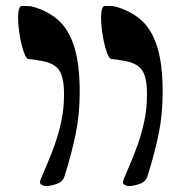

<svg xmlns="http://www.w3.org/2000/svg" viewBox="-20 -624 607 648"><path d="M414 4Q408 4 400 -0.5Q392 -5 397 -18Q406 -40 419 -70Q432 -100 445 -136.5Q458 -173 467 -215Q476 -257 476 -303Q477 -363 458.5 -388.5Q440 -414 390 -420Q382 -422 373 -423Q364 -424 355 -425Q349 -426 342 -444Q335 -462 329.5 -488.5Q324 -515 322 -541.5Q320 -568 322.5 -586Q325 -604 335 -604Q346 -604 357 -603.5Q368 -603 382 -598Q430 -582 462 -551Q494 -520 511.5 -463Q529 -406 529 -313Q529 -238 515.5 -172Q502 -106 478 -30Q472 -10 450.5 -3Q429 4 414 4ZM134 4Q128 4 120 -0.5Q112 -5 117 -18Q126 -40 139 -70Q152 -100 165 -136.5Q178 -173 187 -215Q196 -257 196 -303Q197 -363 178.5 -388.5Q160 -414 110 -420Q102 -422 93 -423Q84 -424 75 -425Q69 -426 62 -444Q55 -462 49.5 -488.5Q44 -515 42 -541.5Q40 -568 42.5 -586Q45 -604 55 -604Q66 -604 77 -603.5Q88 -603 102 -598Q150 -582 182 -551Q214 -520 231.5 -463Q249 -406 249 -313Q249 -238 235.5 -172Q222 -106 198 -30Q192 -10 170.5 -3Q149 4 134 4Z"/></svg>

Font: Noto Rashi Hebrew
Style: Bold
Weight: 700
Version: Version 1.006